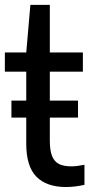

<svg xmlns="http://www.w3.org/2000/svg" viewBox="-20 -760 375 790"><path d="M327.5 -82V0.5Q288 9.5 251.5 9.5Q171.5 9.5 129.8 -33Q88 -75.5 88 -168.5V-276H27V-346H88V-465H0V-544H88L105 -740H185V-544H321V-465H185V-346H301V-276H185V-180.5Q185 -141 194.2 -118Q203.5 -95 222.8 -85.2Q242 -75.5 273.5 -75.5Q295 -75.5 327.5 -82Z"/></svg>

Font: Encode Sans Condensed Medium
Style: Regular
Weight: 500
Width: 3
Designer: Multiple Designers
Foundry: Impallari Type
Version: Version 2.000